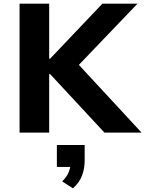

<svg xmlns="http://www.w3.org/2000/svg" viewBox="-20 -725 794 1050"><path d="M87 0V-705H249V-404H254L540 -705H732L369 -326L381 -403L754 0H551L254 -320H249V0ZM379 305 320 267Q344 244 355 218Q366 192 366 169L397 188H291V68H443V152Q443 197 428.5 235.5Q414 274 379 305Z"/></svg>

Font: Nunito Sans 8pt ExtraBold
Style: Regular
Weight: 800
Version: Version 3.101;gftools[0.9.27]